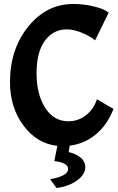

<svg xmlns="http://www.w3.org/2000/svg" viewBox="-20 -721 591 961"><path d="M321 125Q321 94 252 85L267 9Q165 -2 97.5 -92.5Q30 -183 30 -310Q30 -475 121.5 -588Q213 -701 346 -701Q398 -701 442.5 -690.5Q487 -680 506 -669L524 -658L456 -519Q433 -539 391 -556.5Q349 -574 315 -574Q246 -574 204.5 -517Q163 -460 163 -354.5Q163 -249 206 -181.5Q249 -114 323 -114Q371 -114 410 -144Q449 -174 465 -224L548 -176Q518 -97 460.5 -49Q403 -1 329 8L324 40Q364 50 385.5 69.5Q407 89 407 115Q407 152 366 182Q325 212 263 220L231 176Q321 160 321 125Z"/></svg>

Font: Acme
Style: Regular
Weight: 400
Designer: Juan Pablo del Peral
Foundry: Juan Pablo del Peral
Version: Version 1.002